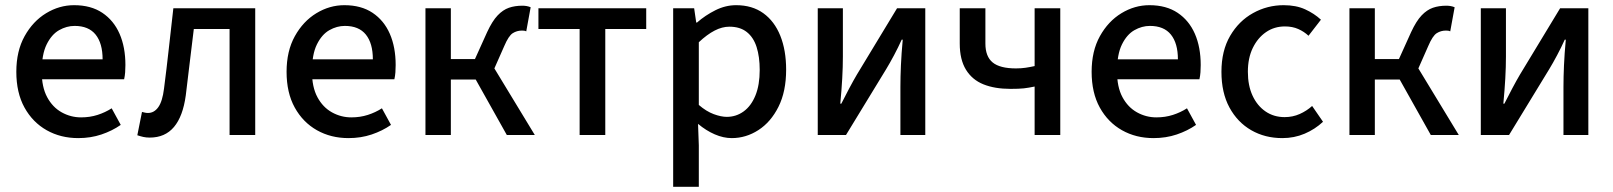

<svg xmlns="http://www.w3.org/2000/svg" viewBox="-20 -521 6227 741"><path d="M282 12Q214 12 160 -18.5Q106 -49 74.5 -106Q43 -163 43 -244Q43 -324 75 -381.5Q107 -439 158 -470Q209 -501 266 -501Q331 -501 375 -471.5Q419 -442 441.5 -390.5Q464 -339 464 -270Q464 -256 463 -242Q462 -228 459 -215H115V-292H376Q376 -354 349 -387.5Q322 -421 268 -421Q237 -421 208 -404.5Q179 -388 160 -349.5Q141 -311 141 -245Q141 -185 162 -146Q183 -107 218 -87.5Q253 -68 293 -68Q327 -68 356.5 -77.5Q386 -87 411 -103L446 -39Q413 -16 371.5 -2Q330 12 282 12Z M558 10Q544 10 533 7.5Q522 5 510 1L528 -89Q533 -88 538.5 -86.5Q544 -85 551 -85Q575 -85 591 -107.5Q607 -130 613 -179Q623 -256 631.5 -333.5Q640 -411 649 -489H965V0H866V-409H728Q720 -346 712.5 -281.5Q705 -217 697 -153Q686 -72 651.5 -31Q617 10 558 10Z M1325 12Q1257 12 1203 -18.5Q1149 -49 1117.5 -106Q1086 -163 1086 -244Q1086 -324 1118 -381.5Q1150 -439 1201 -470Q1252 -501 1309 -501Q1374 -501 1418 -471.5Q1462 -442 1484.5 -390.5Q1507 -339 1507 -270Q1507 -256 1506 -242Q1505 -228 1502 -215H1158V-292H1419Q1419 -354 1392 -387.5Q1365 -421 1311 -421Q1280 -421 1251 -404.5Q1222 -388 1203 -349.5Q1184 -311 1184 -245Q1184 -185 1205 -146Q1226 -107 1261 -87.5Q1296 -68 1336 -68Q1370 -68 1399.5 -77.5Q1429 -87 1454 -103L1489 -39Q1456 -16 1414.5 -2Q1373 12 1325 12Z M1622 0V-489H1720V-293H1813L1860 -397Q1880 -440 1900.5 -461.5Q1921 -483 1944 -491Q1967 -499 1996 -499Q2014 -499 2028 -493L2011 -400Q2007 -402 2003 -402.5Q1999 -403 1994 -403Q1975 -403 1959 -393Q1943 -383 1926 -343L1888 -257L2044 0H1936L1816 -214H1720V0Z M2217 0V-409H2058V-489H2474V-409H2316V0Z M2578 200V-489H2659L2667 -434H2670Q2702 -462 2741 -481.5Q2780 -501 2821 -501Q2883 -501 2926 -470Q2969 -439 2991.5 -383Q3014 -327 3014 -252Q3014 -168 2984.5 -109Q2955 -50 2907 -19Q2859 12 2804 12Q2772 12 2738.5 -2.5Q2705 -17 2674 -43L2677 40V200ZM2785 -70Q2821 -70 2850 -91Q2879 -112 2895.5 -152.5Q2912 -193 2912 -251Q2912 -302 2900 -339.5Q2888 -377 2862 -397.5Q2836 -418 2795 -418Q2767 -418 2738 -403Q2709 -388 2677 -358V-116Q2706 -91 2734.5 -80.5Q2763 -70 2785 -70Z M3136 0V-489H3233V-303Q3233 -263 3230.5 -218.5Q3228 -174 3223 -121H3227Q3241 -149 3257.5 -180Q3274 -211 3287 -233L3442 -489H3551V0H3455V-186Q3455 -224 3457 -269Q3459 -314 3464 -368H3460Q3447 -339 3430.5 -308Q3414 -277 3400 -254L3245 0Z M3973 0V-187Q3949 -182 3931 -180Q3913 -178 3880 -178Q3819 -178 3775.5 -195.5Q3732 -213 3708 -252Q3684 -291 3684 -353V-489H3783V-353Q3783 -303 3811 -280Q3839 -257 3901 -257Q3921 -257 3938 -259.5Q3955 -262 3973 -266V-489H4072V0Z M4432 12Q4364 12 4310 -18.5Q4256 -49 4224.5 -106Q4193 -163 4193 -244Q4193 -324 4225 -381.5Q4257 -439 4308 -470Q4359 -501 4416 -501Q4481 -501 4525 -471.5Q4569 -442 4591.5 -390.5Q4614 -339 4614 -270Q4614 -256 4613 -242Q4612 -228 4609 -215H4265V-292H4526Q4526 -354 4499 -387.5Q4472 -421 4418 -421Q4387 -421 4358 -404.5Q4329 -388 4310 -349.5Q4291 -311 4291 -245Q4291 -185 4312 -146Q4333 -107 4368 -87.5Q4403 -68 4443 -68Q4477 -68 4506.5 -77.5Q4536 -87 4561 -103L4596 -39Q4563 -16 4521.5 -2Q4480 12 4432 12Z M4929 12Q4862 12 4809 -18.5Q4756 -49 4725 -106Q4694 -163 4694 -244Q4694 -325 4727.5 -382.5Q4761 -440 4816 -470.5Q4871 -501 4934 -501Q4982 -501 5017 -485Q5052 -469 5078 -445L5030 -383Q5013 -399 4990.5 -409Q4968 -419 4939 -419Q4898 -419 4866 -397Q4834 -375 4815 -336Q4796 -297 4796 -244Q4796 -191 4814 -152Q4832 -113 4864 -91Q4896 -69 4938 -69Q4969 -69 4996 -81Q5023 -93 5044 -112L5086 -51Q5055 -22 5015 -5Q4975 12 4929 12Z M5188 0V-489H5286V-293H5379L5426 -397Q5446 -440 5466.5 -461.5Q5487 -483 5510 -491Q5533 -499 5562 -499Q5580 -499 5594 -493L5577 -400Q5573 -402 5569 -402.5Q5565 -403 5560 -403Q5541 -403 5525 -393Q5509 -383 5492 -343L5454 -257L5610 0H5502L5382 -214H5286V0Z M5695 0V-489H5792V-303Q5792 -263 5789.5 -218.5Q5787 -174 5782 -121H5786Q5800 -149 5816.5 -180Q5833 -211 5846 -233L6001 -489H6110V0H6014V-186Q6014 -224 6016 -269Q6018 -314 6023 -368H6019Q6006 -339 5989.5 -308Q5973 -277 5959 -254L5804 0Z"/></svg>

Font: Source Sans 3 Medium
Style: Regular
Weight: 500
Designer: Paul D. Hunt
Foundry: Adobe
Version: Version 3.052;hotconv 1.1.0;makeotfexe 2.6.0